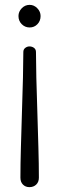

<svg xmlns="http://www.w3.org/2000/svg" viewBox="-20 -764 244 790"><path d="M70 -292Q76 -468 76 -550Q76 -561 84 -567Q92 -573 101 -573Q112 -573 120 -567Q128 -561 128 -550Q128 -468 134 -292Q136 -226 138 -157Q140 -88 140 -33Q140 -15 129 -4.5Q118 6 101 6Q85 6 74.5 -4.5Q64 -15 64 -33Q64 -88 66 -157Q68 -226 70 -292ZM56 -698Q56 -716 69.5 -730Q83 -744 102 -744Q120 -744 133.5 -730Q147 -716 147 -698Q147 -678 134 -664.5Q121 -651 102 -651Q83 -651 69.5 -664.5Q56 -678 56 -698Z"/></svg>

Font: Dosis
Style: Regular
Weight: 400
Designer: Edgar Tolentino, Pablo Impallari, Igino Marini
Foundry: Edgar Tolentino, Pablo Impallari, Igino Marini
Version: Version 1.007;Glyphs 3.1.1 (3134)